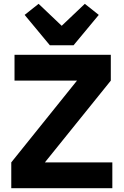

<svg xmlns="http://www.w3.org/2000/svg" viewBox="-20 -985 647 1005"><path d="M568 0H39V-135L383 -563H56V-698H560V-563L215 -135H568ZM241 -748 109 -907 182 -965 303 -850 424 -965 497 -907 365 -748Z"/></svg>

Font: IBM Plex Sans Hebrew
Style: Bold
Weight: 700
Designer: Mike Abbink, Paul van der Laan, Pieter van Rosmalen, Yanek Iontef
Foundry: Bold Monday
Version: Version 1.2